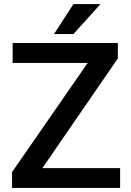

<svg xmlns="http://www.w3.org/2000/svg" viewBox="-20 -922 643 942"><path d="M569.3 -97.2V0H39.1V-77.6L410.2 -613.3H42V-710.9H558.1V-635.3L188 -97.2ZM245.1 -754.9 340.3 -901.9H473.1L340.3 -754.9Z"/></svg>

Font: Vazirmatn UI Medium
Style: Regular
Weight: 500
Designer: Saber Rastikerdar
Foundry: Saber Rastikerdar
Version: Version 33.003